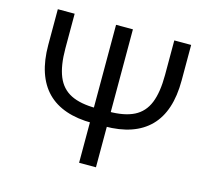

<svg xmlns="http://www.w3.org/2000/svg" viewBox="-104 -853 1080 978"><g transform="rotate(15 436.0 -364.0)"><path d="M698.7 -727.5H787.6V-540Q787.6 -458 767.3 -396.7Q747.1 -335.4 706.8 -294.7Q666.5 -253.9 606.9 -233.4Q547.4 -212.9 468.3 -212.9H403.3Q325.2 -212.9 265.4 -233.4Q205.6 -253.9 165.5 -294.7Q125.5 -335.4 105 -396.7Q84.5 -458 84.5 -540V-727.5H173.3V-545.4Q173.3 -453.6 196.3 -397.7Q219.2 -341.8 269.8 -316.4Q320.3 -291 403.3 -291H468.8Q552.2 -291 602.8 -316.4Q653.3 -341.8 676 -397.7Q698.7 -453.6 698.7 -545.4ZM391.6 -727.5H480.5V0H391.6Z"/></g></svg>

Font: Inter 18pt
Style: Regular
Weight: 400
Designer: Rasmus Andersson
Foundry: rsms
Version: Version 4.001;git-66647c0bb